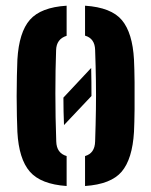

<svg xmlns="http://www.w3.org/2000/svg" viewBox="-20 -628 518 657"><path d="M39.5 -176.5Q38.5 -198 37.8 -230.5Q37 -263 37 -299Q37 -335 37.8 -368.2Q38.5 -401.5 39.5 -424Q45 -518 82.5 -560.5Q120 -603 208 -608.5V-505.5Q173 -494.5 172 -456.5Q169.5 -390.5 169.5 -308.5Q169.5 -226.5 172.5 -144Q173.5 -104 208 -94V8.5Q119.5 2.5 82 -40.8Q44.5 -84 39.5 -176.5ZM271 8.5V-94Q304.5 -103.5 305.5 -144Q307.5 -203 308.2 -253.2Q309 -303.5 308.2 -352.2Q307.5 -401 305.5 -457Q304.5 -496.5 271 -506V-608.5Q361 -602.5 397.2 -559Q433.5 -515.5 438.5 -424Q440 -393.5 440.5 -347Q441 -300.5 440.5 -253.8Q440 -207 438.5 -176.5Q433 -84 396.5 -40.8Q360 2.5 271 8.5ZM199 -200Q198 -223.5 197.5 -247Q197 -270.5 197 -294L292 -395.5Q292.5 -370.5 292.8 -347Q293 -323.5 293 -299.5Z"/></svg>

Font: Big Shoulders Stencil Text ExtraBold
Style: Regular
Weight: 800
Designer: Patric King
Foundry: XO Type Co
Version: Version 1.000